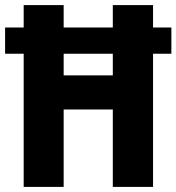

<svg xmlns="http://www.w3.org/2000/svg" viewBox="-23 -734 693 754"><path d="M70 0V-523H-3V-626H70V-714H227V-626H420V-714H578V-626H650V-523H578V0H420V-304H227V0ZM227 -438H420V-523H227Z"/></svg>

Font: Noto Sans Arabic Cond ExtBd
Style: Regular
Weight: 800
Width: 3
Designer: Monotype Design Team, Nadine Chahine, Nizar Qandah and Khaled Hosny
Foundry: Monotype Imaging Inc.
Version: Version 2.012; ttfautohint (v1.8.4.7-5d5b)